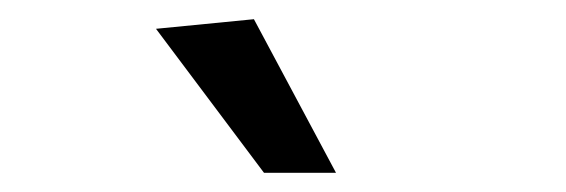

<svg xmlns="http://www.w3.org/2000/svg" viewBox="-20 -780 590 200"><path d="M330 -600H255L142.5 -750L244.5 -760Z"/></svg>

Font: B612
Style: Regular
Weight: 400
Designer: Nicolas Chauveau, Thomas Paillot, Jonathan Favre-Lamarine, Jean-Luc Vinot
Foundry: AIRBUS
Version: Version 1.008